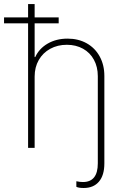

<svg xmlns="http://www.w3.org/2000/svg" viewBox="-58 -727 613 944"><path d="M270.5 -506.8Q225.1 -506.8 189 -487.1Q152.8 -467.3 132.6 -431.9Q112.3 -396.5 112.3 -350.6V0H80.1V-612.3H-38.1V-641.6H80.1V-707H112.3V-641.6H230.5V-612.3H112.3V-446.3H115.2Q134.3 -488.3 176.5 -512.7Q218.8 -537.1 274.4 -537.1Q327.1 -537.1 368.2 -514.2Q409.2 -491.2 432.1 -449.5Q455.1 -407.7 455.1 -353.5V76.2Q455.1 134.8 428.5 166Q401.9 197.3 353.5 197.3Q328.1 197.3 317.4 191.4V164.1Q335 168 349.6 168Q422.9 168 422.9 76.2V-352.5Q422.9 -397.9 403.8 -433.1Q384.8 -468.3 350.1 -487.5Q315.4 -506.8 270.5 -506.8Z"/></svg>

Font: Pretendard Std Thin
Style: Regular
Weight: 100
Designer: Base glyphs from Inter by Rasmus Andersson; Hangeul glyphs from Noto Sans CJK(Source Han Sans) by Jang Soo-young and Kan
Foundry: Kil Hyung-jin
Version: Version 1.309